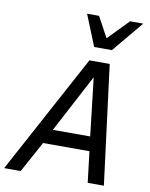

<svg xmlns="http://www.w3.org/2000/svg" viewBox="-122 -1002 837 1073"><g transform="rotate(10 296.5 -465.0)"><path d="M-22.9 0 341.8 -675.8H457L543 0H451.2L430.2 -175.8H167L70.8 0ZM208 -257.8H419.9L381.8 -586.9ZM351.6 -930.2 414.6 -814 527.8 -930.2H602.5L455.6 -753.9H355L283.7 -930.2Z"/></g></svg>

Font: Lorenzo Sans
Style: Italic
Weight: 400
Italic angle: -12°
Foundry: Intel Corporation
Version: Version 1.00; ttfautohint (v1.5)